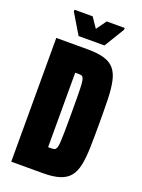

<svg xmlns="http://www.w3.org/2000/svg" viewBox="-160 -931 743 1003"><g transform="rotate(20 212.0 -429.5)"><path d="M35 0V-688H211Q267 -688 303 -677Q339 -666 359 -641.5Q379 -617 387.5 -576.5Q396 -536 397.5 -478.5Q399 -421 399 -344Q399 -267 397.5 -210Q396 -153 387.5 -112.5Q379 -72 359 -47.5Q339 -23 303 -11.5Q267 0 211 0ZM190 -137H209Q218 -137 225 -139.5Q232 -142 236 -151.5Q240 -161 241.5 -183Q243 -205 243.5 -244Q244 -283 244 -344Q244 -406 243.5 -445.5Q243 -485 241.5 -506.5Q240 -528 236 -537.5Q232 -547 225.5 -549Q219 -551 209 -551H190ZM141 -737 74 -849V-859H175L213 -803L253 -859H353V-849L285 -737Z"/></g></svg>

Font: Saira ExtraCondensed Black
Style: Regular
Weight: 900
Width: 2
Designer: Hector Gatti with collaboration of the Omnibus-Type team
Foundry: Omnibus-Type
Version: Version 1.101